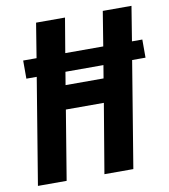

<svg xmlns="http://www.w3.org/2000/svg" viewBox="-82 -805 773 876"><g transform="rotate(-10 304.0 -367.5)"><path d="M23 0 104 -491H56V-575H118L144 -735H278L251 -575H427L453 -735H586L560 -575H608V-491H546L465 0H331L385 -321H209L156 0ZM227 -431H403L413 -491H237Z"/></g></svg>

Font: Iosevka Curly XBdExObl
Style: Regular
Weight: 800
Width: 7
Italic angle: -9°
Monospace: yes
Designer: Belleve Invis
Foundry: Belleve Invis
Version: Version 11.1.0; ttfautohint (v1.8.3)